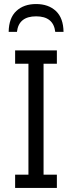

<svg xmlns="http://www.w3.org/2000/svg" viewBox="-20 -932 357 952"><path d="M295 -774H254Q245 -851 159 -851Q73 -851 64 -774H23Q24 -843 61 -877.5Q98 -912 159 -912Q220 -912 257 -877.5Q294 -843 295 -774ZM55 0V-66H121V-616H55V-682H262V-616H196V-66H262V0Z"/></svg>

Font: Didact Gothic
Style: Regular
Weight: 400
Designer: Daniel Johnson
Foundry: Daniel Johnson
Version: Version 2.101;PS 002.101;hotconv 1.0.88;makeotf.lib2.5.64775